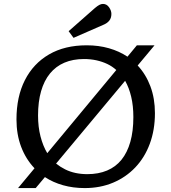

<svg xmlns="http://www.w3.org/2000/svg" viewBox="-20 -945 874 979"><path d="M72 14 156 -87Q112 -133 88 -196Q64 -259 64 -336Q64 -452 107 -536.5Q150 -621 230 -667.5Q310 -714 422 -714Q483 -714 535.5 -699Q588 -684 630 -656L678 -714H768L682 -611Q724 -566 747 -504.5Q770 -443 770 -368Q770 -283 744 -212.5Q718 -142 670 -91.5Q622 -41 556.5 -13.5Q491 14 412 14Q353 14 301.5 -0.5Q250 -15 209 -42L162 14ZM425 -57Q482 -57 526 -75.5Q570 -94 599.5 -130.5Q629 -167 644.5 -221.5Q660 -276 660 -348Q660 -405 649 -451.5Q638 -498 618 -533L266 -111Q287 -94 312 -81.5Q337 -69 365.5 -63Q394 -57 425 -57ZM221 -164 573 -588Q552 -607 526.5 -619Q501 -631 471.5 -637.5Q442 -644 408 -644Q352 -644 308.5 -625.5Q265 -607 235 -570.5Q205 -534 189.5 -480Q174 -426 174 -356Q174 -298 186.5 -249.5Q199 -201 221 -164ZM355 -752 330 -786 464 -904Q477 -915 486.5 -920Q496 -925 505 -925Q524 -925 536 -908Q548 -891 548 -874Q548 -853 537 -839.5Q526 -826 506 -818Z"/></svg>

Font: Literata Variable Black
Style: Regular
Weight: 900
Designer: Latin by Veronika Burian and Jose Scaglione. Greek by Irene Vlachou. Cyrillic by Vera Evstafieva.
Foundry: TypeTogether
Version: Version 3.021